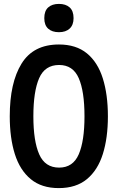

<svg xmlns="http://www.w3.org/2000/svg" viewBox="-20 -954 603 984"><path d="M281 10Q193 10 137.5 -36Q82 -82 56 -164.5Q30 -247 30 -358Q30 -530 90.5 -628Q151 -726 282 -726Q370 -726 425.5 -680.5Q481 -635 507 -552Q533 -469 533 -358Q533 -247 507 -164.5Q481 -82 425.5 -36Q370 10 281 10ZM283 -95Q354 -95 383.5 -163Q413 -231 413 -358Q413 -486 383.5 -553.5Q354 -621 283 -621Q210 -621 180.5 -553Q151 -485 151 -358Q151 -231 181 -163Q211 -95 283 -95ZM282 -789Q247 -789 227 -807Q207 -825 207 -861Q207 -898 227 -916Q247 -934 282 -934Q317 -934 337 -916Q357 -898 357 -861Q357 -826 337 -807.5Q317 -789 282 -789Z"/></svg>

Font: Noto Sans Mono SemiCondensed SemiBold
Style: Regular
Weight: 600
Width: 4
Designer: Monotype Design Team
Foundry: Monotype Imaging Inc.
Version: Version 2.014; ttfautohint (v1.8.4.7-5d5b)